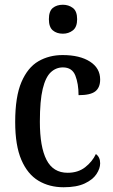

<svg xmlns="http://www.w3.org/2000/svg" viewBox="-20 -779 475 809"><path d="M248 10Q188 10 142 -17.5Q96 -45 70 -105.5Q44 -166 44 -265Q44 -372 70.5 -433.5Q97 -495 142 -521Q187 -547 244 -547Q316 -547 359 -519.5Q402 -492 402 -444Q402 -410 381.5 -394Q361 -378 311 -378Q311 -426 297.5 -460.5Q284 -495 245 -495Q216 -495 194 -474.5Q172 -454 160 -404.5Q148 -355 148 -266Q148 -160 176 -105.5Q204 -51 265 -51Q309 -51 339 -74.5Q369 -98 384 -130Q402 -117 402 -91Q402 -69 386.5 -45.5Q371 -22 337 -6Q303 10 248 10ZM245 -637Q219 -637 202.5 -651Q186 -665 186 -698Q186 -732 202.5 -745.5Q219 -759 245 -759Q269 -759 287 -745.5Q305 -732 305 -698Q305 -665 287 -651Q269 -637 245 -637Z"/></svg>

Font: Noto Serif Tamil Condensed Medium
Style: Italic
Weight: 500
Width: 3
Italic angle: -12°
Designer: Indian Type Foundry, Tom Grace, and the Monotype Design Team
Foundry: Monotype Imaging Inc.
Version: Version 2.003; ttfautohint (v1.8.4.7-5d5b)